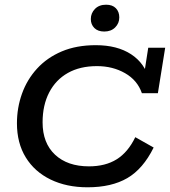

<svg xmlns="http://www.w3.org/2000/svg" viewBox="-20 -786 722 816"><path d="M352 10Q263 10 195 -23Q127 -56 89.5 -117Q52 -178 52 -262Q52 -328 73.5 -388Q95 -448 137.5 -494.5Q180 -541 242.5 -567.5Q305 -594 387 -594Q478 -594 537 -555.5Q596 -517 614 -447L591 -461L610 -583H682L651 -390H583Q564 -445 511.5 -475Q459 -505 392 -505Q320 -505 268.5 -476Q217 -447 189 -393Q161 -339 161 -266Q161 -178 214 -128.5Q267 -79 358 -79Q428 -79 476 -109Q524 -139 555 -203L633 -159Q588 -68 521 -29Q454 10 352 10ZM423 -652Q396 -652 381 -667Q366 -682 366 -705Q366 -730 383.5 -748Q401 -766 431 -766Q458 -766 472.5 -751Q487 -736 487 -712Q487 -687 469.5 -669.5Q452 -652 423 -652Z"/></svg>

Font: Rokkitt Medium
Style: Italic
Weight: 500
Italic angle: -9°
Designer: Vernon Adams
Foundry: Vernon Adams
Version: Version 3.103